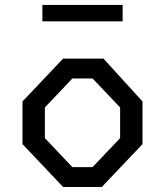

<svg xmlns="http://www.w3.org/2000/svg" viewBox="-20 -748 660 768"><path d="M70 -171.5V-342.2L232.5 -513.7H393.8L550 -342.2V-171.5L387.2 0H232.5ZM350.2 -79.5 460.5 -195.5V-318.2L350.2 -434.2H269.5L159.5 -318.2V-195.5L269.5 -79.5ZM149.5 -728.3H470.5V-662.8H149.5Z"/></svg>

Font: Monaspace Krypton Var
Style: Regular
Weight: 400
Designer: Riley Cran and the Lettermatic Team
Version: Version 1.101 (Monaspace Krypton Var)